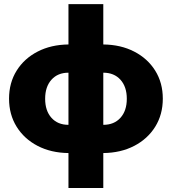

<svg xmlns="http://www.w3.org/2000/svg" viewBox="-20 -748 853 953"><path d="M319.8 185.1V11.7Q233.4 10.7 166.7 -23.9Q100.1 -58.6 62.5 -119.1Q24.9 -179.7 24.9 -258.3Q24.9 -336.9 62.5 -397.2Q100.1 -457.5 166.7 -491.9Q233.4 -526.4 319.8 -527.3V-727.5H492.7V-527.3Q579.6 -526.4 646.2 -491.9Q712.9 -457.5 750.5 -397.2Q788.1 -336.9 788.1 -258.3Q788.1 -179.7 750.5 -119.1Q712.9 -58.6 646.2 -23.9Q579.6 10.7 492.7 11.7V185.1ZM492.7 -128.4Q546.4 -128.4 577.9 -163.3Q609.4 -198.2 609.4 -257.8Q609.4 -317.4 577.9 -352.3Q546.4 -387.2 492.7 -387.2ZM319.8 -128.4V-387.2Q266.6 -387.2 235.4 -352.3Q204.1 -317.4 204.1 -257.8Q204.1 -198.2 235.4 -163.3Q266.6 -128.4 319.8 -128.4Z"/></svg>

Font: Inter Display Extra Bold
Style: Regular
Weight: 800
Designer: Rasmus Andersson
Foundry: rsms
Version: Version 4.000;git-4fc901f